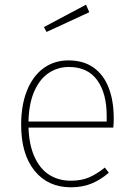

<svg xmlns="http://www.w3.org/2000/svg" viewBox="-20 -787 569 817"><path d="M271 -530Q335 -530 378 -499.5Q421 -469 442.5 -413.5Q464 -358 464 -283Q464 -262 462 -244H96V-270H434V-294Q434 -390 393.5 -446Q353 -502 273 -502Q225 -502 186 -475.5Q147 -449 124 -394Q101 -339 101 -256Q102 -176 125.5 -122.5Q149 -69 189 -43.5Q229 -18 282 -18Q325 -18 357.5 -31.5Q390 -45 426 -74L443 -52Q407 -21 368.5 -5.5Q330 10 282 10Q184 10 127 -60.5Q70 -131 70 -256Q70 -340 95 -402Q120 -464 165.5 -497Q211 -530 271 -530ZM346 -767 360 -735 178 -651 167 -672Z"/></svg>

Font: Firava
Style: Regular
Weight: 400
Designer: Carrois Corporate & Edenspiekermann AG
Foundry: Greg Finn Gibson
Version: Version 5.000